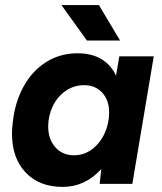

<svg xmlns="http://www.w3.org/2000/svg" viewBox="-20 -721 637 753"><path d="M377 -58Q347 -24 308.5 -6Q270 12 226 12Q134 12 80.5 -44.5Q27 -101 27 -197Q27 -218 30 -240Q38 -318 71.5 -380Q105 -442 160 -477Q215 -512 284 -512Q340 -512 378 -489Q416 -466 435 -424L448 -500H583L499 0H371ZM270 -112Q310 -112 341.5 -136Q373 -160 390.5 -198.5Q408 -237 408 -280Q408 -328 381 -357.5Q354 -387 310 -387Q270 -387 237.5 -364.5Q205 -342 187 -304.5Q169 -267 169 -225Q169 -175 197 -143.5Q225 -112 270 -112ZM221 -701H368L451 -562H321Z"/></svg>

Font: Oak Sans
Style: Bold Italic
Weight: 700
Italic angle: -9.5°
Foundry: Erik Kennedy, Walven
Version: Version 1.000